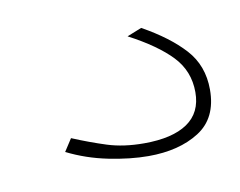

<svg xmlns="http://www.w3.org/2000/svg" viewBox="-36 -52 324 259"><g transform="rotate(-10 126.0 78.0)"><path d="M150 164Q125 164 95.5 158Q66 152 40 139L51 122Q75 132 97 139Q119 146 147 146Q186 146 206.5 132Q227 118 227 90Q227 61 207.5 40.5Q188 20 150 0L170 -8Q206 12 226.5 34.5Q247 57 247 90Q247 129 219.5 146.5Q192 164 150 164Z"/></g></svg>

Font: Raleway Thin Thin
Style: Regular
Weight: 250
Version: Version 4.026